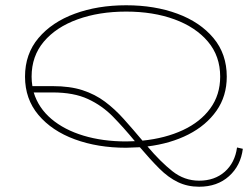

<svg xmlns="http://www.w3.org/2000/svg" viewBox="-20 -551 957 729"><path d="M880 9 902 14Q894 78 849.5 118Q805 158 736 158Q692 158 655.5 140.5Q619 123 585 89Q551 55 511 8L459 10Q351 10 264 -22Q177 -54 126 -114.5Q75 -175 75 -260Q75 -346 126 -406.5Q177 -467 264 -499Q351 -531 459 -531Q567 -531 653.5 -499Q740 -467 790.5 -406.5Q841 -346 841 -260Q841 -186 802 -130.5Q763 -75 695.5 -40.5Q628 -6 540 5Q589 63 634.5 99Q680 135 736 135Q795 135 833.5 101Q872 67 880 9ZM459 -507Q356 -507 274.5 -477.5Q193 -448 146.5 -393Q100 -338 100 -260Q100 -242 103 -224H180Q246 -224 293.5 -208.5Q341 -193 378.5 -165Q416 -137 450 -99Q484 -61 521 -17Q608 -26 674.5 -57Q741 -88 778.5 -139.5Q816 -191 816 -260Q816 -338 769.5 -393Q723 -448 642.5 -477.5Q562 -507 459 -507ZM108 -200Q126 -141 175 -99.5Q224 -58 297 -36Q370 -14 459 -14L492 -15Q450 -66 409 -108Q368 -150 314 -175Q260 -200 180 -200Z"/></svg>

Font: Padyakke Expanded One
Style: Regular
Weight: 400
Designer: James Puckett
Foundry: Dunwich Type Founders
Version: Version 1.500; ttfautohint (v1.8.4.7-5d5b)